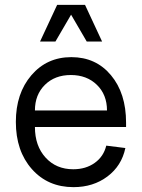

<svg xmlns="http://www.w3.org/2000/svg" viewBox="-20 -750 581 786"><path d="M280.8 16.1Q175.8 16.1 110.4 -57.9Q44.9 -131.8 44.9 -251Q44.9 -367.7 108.4 -441.9Q171.9 -516.1 272 -516.1Q372.6 -516.1 434.3 -442.1Q496.1 -368.2 496.1 -248V-230H123Q123 -152.8 166.5 -105Q210 -57.1 279.8 -57.1Q331.5 -57.1 367.9 -83.3Q404.3 -109.4 415 -153.8L493.2 -144Q478 -71.3 419.9 -27.6Q361.8 16.1 280.8 16.1ZM418 -297.9Q418 -362.3 376.7 -402.6Q335.4 -442.9 270 -442.9Q204.6 -442.9 163.8 -402.6Q123 -362.3 123 -297.9ZM144 -580.1 213.9 -730H328.1L397.9 -580.1H335L271 -689.9L207 -580.1Z"/></svg>

Font: Uncut Sans
Style: Regular
Weight: 400
Designer: Kasper Nordkvist
Foundry: UNCUT.wtf
Version: Version 1.304;Glyphs 3.2 (3246)